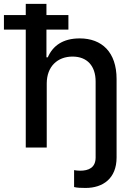

<svg xmlns="http://www.w3.org/2000/svg" viewBox="-59 -747 682 972"><path d="M425.1 -334.2V50.1C425.1 101.9 389.9 117.2 346.6 117.2C335.6 117.2 324.9 115.8 316.1 114.3V199.9C331 203.8 351.2 204.5 374.3 204.5C461.6 204.5 531.2 157 531.2 50.1V-346.9C531.2 -483 456.7 -552.6 344.5 -552.6C259.6 -552.6 208.5 -515.6 182.9 -456.7H176.1V-597.3H287.3V-670.8H176.1V-727.3H71.4V-670.8H-39.1V-597.3H71.4V0H177.6V-323.9C177.6 -410.9 232.6 -460.6 308.2 -460.6C381.4 -460.6 425.1 -414.1 425.1 -334.2Z"/></svg>

Font: Magic Ui Pro Medium
Style: Regular
Weight: 500
Designer: Stefan Endress, Andreas Faust
Version: Version 1.000;FEAKit 1.0